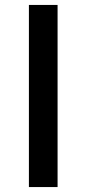

<svg xmlns="http://www.w3.org/2000/svg" viewBox="-20 -757 349 777"><path d="M97 0H213V-737H97Z"/></svg>

Font: Source Han Sans JP Medium
Style: Regular
Weight: 500
Designer: Ryoko NISHIZUKA 西塚涼子 (kana, bopomofo & ideographs); Paul D. Hunt (Latin, Greek & Cyrillic); Sandoll Communications 산돌커뮤니
Foundry: Adobe
Version: Version 2.002;hotconv 1.0.116;makeotfexe 2.5.65601